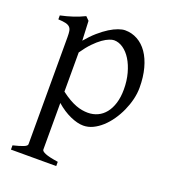

<svg xmlns="http://www.w3.org/2000/svg" viewBox="-130 -564 790 893"><g transform="rotate(20 265.0 -117.5)"><path d="M424.8 -208Q424.8 -250.5 414.8 -287.1Q404.8 -323.7 388.2 -350.6Q371.6 -377.4 349.6 -392.6Q327.6 -407.7 304.2 -407.7Q295.4 -407.7 281.2 -402.3Q267.1 -397 249 -384.3Q231 -371.6 210.4 -350.3Q189.9 -329.1 168.5 -297.9V-104Q190.4 -87.4 209.2 -76.7Q228 -65.9 244.4 -59.8Q260.7 -53.7 275.4 -51.3Q290 -48.8 303.2 -48.8Q329.6 -48.8 351.8 -59.1Q374 -69.3 390.1 -89.4Q406.2 -109.4 415.5 -139.2Q424.8 -168.9 424.8 -208ZM490.7 -240.2Q490.7 -211.9 483.4 -182.1Q476.1 -152.3 463.4 -124Q450.7 -95.7 433.1 -70.3Q415.5 -44.9 394.8 -26.1Q374 -7.3 351.1 3.7Q328.1 14.6 304.2 14.6Q275.4 14.6 239.3 -1.5Q203.1 -17.6 168.5 -47.9V183.1Q168.5 190.9 186.8 198.7Q205.1 206.5 251 213.4V234.4H26.9V213.4Q59.1 205.6 77.1 198.5Q95.2 191.4 95.2 183.1V-347.2Q95.2 -365.2 93.3 -377Q91.3 -388.7 84.2 -395.8Q77.1 -402.8 63.7 -406Q50.3 -409.2 26.9 -410.2V-429.7Q43.5 -433.1 58.6 -437.3Q73.7 -441.4 87.9 -446Q102.1 -450.7 116 -456.3Q129.9 -461.9 144 -468.8L161.1 -451.7L165.5 -355Q189.9 -384.3 214.6 -405.8Q239.3 -427.2 261.7 -441.2Q284.2 -455.1 303.5 -461.9Q322.8 -468.8 336.9 -468.8Q370.1 -468.8 398.4 -453.1Q426.8 -437.5 447.3 -408Q467.8 -378.4 479.2 -335.9Q490.7 -293.5 490.7 -240.2Z"/></g></svg>

Font: Gentium Plus
Style: Regular
Weight: 400
Designer: J. Victor Gaultney, Annie Olsen, Iska Routamaa
Foundry: SIL International
Version: Version 1.510